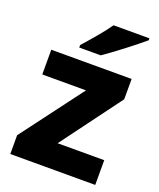

<svg xmlns="http://www.w3.org/2000/svg" viewBox="-142 -854 780 941"><g transform="rotate(20 248.5 -383.0)"><path d="M473 -756V-766H286C255 -721 198 -656 165 -619V-606H277C329 -641 430 -719 473 -756ZM469 0V-129H226L459 -443V-549H40V-420H268L26 -98V0Z"/></g></svg>

Font: Noto Sans Gurmukhi ExtraBold
Style: Regular
Weight: 800
Designer: Jelle Bosma - Monotype Design Team
Foundry: Monotype Imaging Inc.
Version: Version 2.004